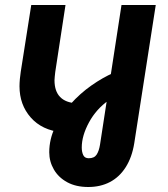

<svg xmlns="http://www.w3.org/2000/svg" viewBox="-20 -530 670 768"><path d="M333 218Q284 218 249 199Q214 180 195.5 148Q177 116 177 79Q177 27 200.5 -22Q224 -71 262 -113.5Q300 -156 345.5 -188Q391 -220 435 -239L415 -129Q365 -94 336 -40.5Q307 13 307 60Q307 78 313 90.5Q319 103 335 103Q357 103 366.5 88.5Q376 74 380 49L466 -510H603L517 43Q508 99 483 138.5Q458 178 420 198Q382 218 333 218ZM227 -1Q148 -9 103 -60Q58 -111 58 -185Q58 -198 59.5 -214.5Q61 -231 63 -243L105 -510H242L201 -242Q200 -232 199 -223.5Q198 -215 198 -209Q198 -165 220.5 -142Q243 -119 286 -117Z"/></svg>

Font: MuseoModerno SemiBold
Style: Italic
Weight: 600
Italic angle: -9°
Designer: Pablo Cosgaya, Héctor Gatti, Marcela Romero, and the Authors of The MuseoModerno Project.
Foundry: Omnibus-Type Team
Version: Version 1.003